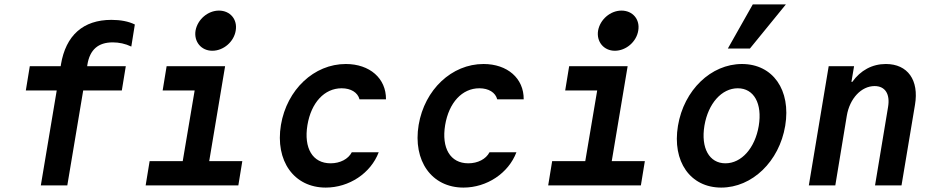

<svg xmlns="http://www.w3.org/2000/svg" viewBox="-20 -840 4240 870"><path d="M165 0H285L357 -430H532L550 -540H375L376 -547C387 -615 425 -648 491 -648C519 -648 548 -642 575 -629L591 -729C563 -743 526 -750 485 -750C357 -750 278 -680 256 -547L255 -540H115L97 -430H237Z M640 0H1060L1078 -110H928L1000 -540H735L717 -430H862L808 -110H658ZM866 -701C858 -651 892 -610 942 -610C993 -610 1040 -651 1048 -701C1057 -752 1023 -792 972 -792C922 -792 875 -752 866 -701Z M1574 -150C1558 -119 1521 -100 1478 -100C1396 -100 1356 -169 1373 -273C1390 -375 1450 -440 1528 -440C1570 -440 1601 -421 1609 -390H1729C1730 -485 1655 -550 1547 -550C1403 -550 1280 -434 1253 -274C1226 -111 1312 10 1456 10C1562 10 1660 -55 1696 -150Z M2198 -150C2182 -119 2145 -100 2102 -100C2020 -100 1980 -169 1997 -273C2014 -375 2074 -440 2152 -440C2194 -440 2225 -421 2233 -390H2353C2354 -485 2279 -550 2171 -550C2027 -550 1904 -434 1877 -274C1850 -111 1936 10 2080 10C2186 10 2284 -55 2320 -150Z M2464 0H2884L2902 -110H2752L2824 -540H2559L2541 -430H2686L2632 -110H2482ZM2690 -701C2682 -651 2716 -610 2766 -610C2817 -610 2864 -651 2872 -701C2881 -752 2847 -792 2796 -792C2746 -792 2699 -752 2690 -701Z M3248 10C3388 10 3511 -108 3538 -270C3565 -432 3482 -550 3342 -550C3202 -550 3079 -432 3052 -270C3025 -108 3108 10 3248 10ZM3267 -100C3194 -100 3155 -169 3172 -271C3189 -371 3250 -440 3323 -440C3396 -440 3435 -371 3418 -269C3401 -169 3340 -100 3267 -100ZM3541 -820H3391L3278 -620H3378Z M3645 0H3765L3817 -315C3830 -394 3883 -450 3943 -450C3991 -450 4014 -414 4004 -355L3945 0H4065L4126 -365C4145 -477 4093 -550 3994 -550C3932 -550 3879 -521 3842 -469H3838L3850 -540H3735Z"/></svg>

Font: CommitMono
Style: Bold Italic
Weight: 700
Monospace: yes
Designer: Eigil Nikolajsen
Foundry: Eigil Nikolajsen
Version: Version 1.143